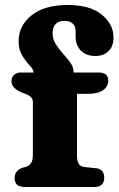

<svg xmlns="http://www.w3.org/2000/svg" viewBox="-20 -748 476 768"><path d="M288 -126Q288 -82.5 316.5 -80L365.5 -75Q382.5 -73 389.8 -62.5Q397 -52 397 -37Q397 0 356 0H79.5Q38.5 0 38.5 -36Q38.5 -66 70 -77L83.5 -80.5Q96 -84.5 103.8 -95.2Q111.5 -106 111.5 -127.5V-338Q111.5 -351 105.2 -358.2Q99 -365.5 80.5 -373L67.5 -378Q26 -394.5 26 -424Q26 -439 36.2 -448.5Q46.5 -458 63.5 -458H113.5V-460.5Q113.5 -470.5 98.8 -486Q84 -501.5 69.2 -525.2Q54.5 -549 54.5 -583.5Q54.5 -645 106 -686.5Q157.5 -728 251 -728Q340 -728 387 -689.5Q434 -651 434 -599Q434 -562.5 413.8 -543.2Q393.5 -524 361.5 -524Q325.5 -524 304 -545Q282.5 -566 282.5 -602V-622.5Q282.5 -643.5 270.5 -654Q258.5 -664.5 238 -664.5Q190.5 -664.5 190.5 -614.5Q190.5 -591.5 203 -571.5Q215.5 -551.5 232.2 -533.2Q249 -515 261.5 -497.5Q274 -480 274 -461.5V-458H374.5Q413 -458 413 -425.5Q413 -402.5 392.8 -387.5Q372.5 -372.5 326 -372.5H288Z"/></svg>

Font: Fraunces 9pt S100
Style: Bold
Weight: 700
Version: Version 1.000; ttfautohint (v1.8.3)